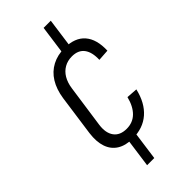

<svg xmlns="http://www.w3.org/2000/svg" viewBox="-264 -843 947 947"><g transform="rotate(-45 209.5 -370.0)"><path d="M314 -790 293 -638H243L264 -790ZM217 -102 196 50H146L167 -102ZM189 -93Q140 -93 108 -113Q76 -133 63 -171Q50 -209 57 -263L87 -477Q95 -531 118.5 -569Q142 -607 180 -627Q218 -647 267 -647Q339 -647 374.5 -606Q410 -565 407 -488L347 -484Q349 -536 328 -564Q307 -592 263 -592Q233 -592 209.5 -578.5Q186 -565 171.5 -540.5Q157 -516 152 -482L120 -258Q113 -207 134.5 -177.5Q156 -148 202 -148Q245 -148 273.5 -176Q302 -204 315 -256L373 -252Q355 -175 308 -134Q261 -93 189 -93Z"/></g></svg>

Font: Pathway Extreme Condensed ExtraLight
Style: Italic
Weight: 250
Width: 3
Italic angle: -8°
Version: Version 1.001;gftools[0.9.26]